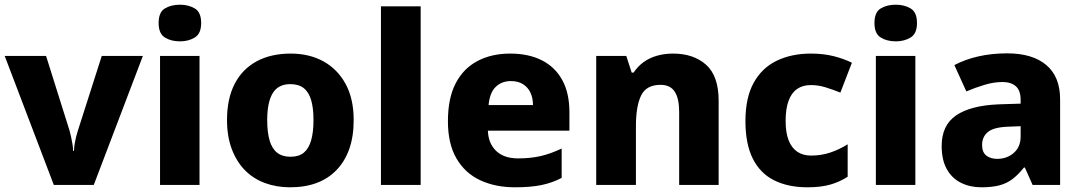

<svg xmlns="http://www.w3.org/2000/svg" viewBox="-20 -787 4601 817"><path d="M209 0 0 -549H176L276 -231Q279 -220 282.5 -204.5Q286 -189 288.5 -173.5Q291 -158 291 -145H295Q295 -159 297.5 -174Q300 -189 303.5 -203.5Q307 -218 311 -230L413 -549H588L379 0Z M829 -549V0H661V-549ZM746 -767Q782 -767 809 -751Q836 -735 836 -689Q836 -644 809 -627.5Q782 -611 746 -611Q708 -611 681.5 -627.5Q655 -644 655 -689Q655 -735 681.5 -751Q708 -767 746 -767Z M1485 -276Q1485 -207 1466.5 -154Q1448 -101 1412.5 -64Q1377 -27 1327.5 -8.5Q1278 10 1214 10Q1156 10 1106.5 -8.5Q1057 -27 1021.5 -63.5Q986 -100 966 -153.5Q946 -207 946 -276Q946 -367 978.5 -430Q1011 -493 1072 -526Q1133 -559 1217 -559Q1296 -559 1356 -526Q1416 -493 1450.5 -430Q1485 -367 1485 -276ZM1117 -276Q1117 -225 1127 -190Q1137 -155 1159 -137.5Q1181 -120 1216 -120Q1252 -120 1273 -137.5Q1294 -155 1304 -190Q1314 -225 1314 -276Q1314 -327 1304 -361Q1294 -395 1272.5 -412Q1251 -429 1215 -429Q1164 -429 1140.5 -390.5Q1117 -352 1117 -276Z M1770 0H1601V-760H1770Z M2151 -559Q2229 -559 2285.5 -530.5Q2342 -502 2372.5 -446.5Q2403 -391 2403 -309V-231H2056Q2058 -177 2091 -145Q2124 -113 2185 -113Q2238 -113 2281 -123Q2324 -133 2370 -155V-30Q2330 -9 2284 0.5Q2238 10 2171 10Q2088 10 2023.5 -20Q1959 -50 1922.5 -112.5Q1886 -175 1886 -271Q1886 -369 1919 -432.5Q1952 -496 2012 -527.5Q2072 -559 2151 -559ZM2154 -442Q2115 -442 2089.5 -417.5Q2064 -393 2059 -340H2248Q2248 -369 2237.5 -392Q2227 -415 2206 -428.5Q2185 -442 2154 -442Z M2844 -559Q2931 -559 2984.5 -511.5Q3038 -464 3038 -358V0H2870V-311Q2870 -368 2851 -397Q2832 -426 2791 -426Q2730 -426 2708 -380.5Q2686 -335 2686 -250V0H2517V-549H2645L2668 -478H2676Q2694 -505 2719 -523Q2744 -541 2776 -550Q2808 -559 2844 -559Z M3416 10Q3334 10 3274.5 -19.5Q3215 -49 3183.5 -111.5Q3152 -174 3152 -272Q3152 -372 3187.5 -435.5Q3223 -499 3286 -529Q3349 -559 3430 -559Q3484 -559 3527.5 -548Q3571 -537 3605 -520L3556 -393Q3521 -407 3491 -416Q3461 -425 3430 -425Q3396 -425 3372 -408.5Q3348 -392 3335.5 -358Q3323 -324 3323 -273Q3323 -222 3336 -189.5Q3349 -157 3373 -141Q3397 -125 3431 -125Q3475 -125 3513.5 -138Q3552 -151 3587 -173V-35Q3553 -13 3513 -1.5Q3473 10 3416 10Z M3875 -549V0H3707V-549ZM3792 -767Q3828 -767 3855 -751Q3882 -735 3882 -689Q3882 -644 3855 -627.5Q3828 -611 3792 -611Q3754 -611 3727.5 -627.5Q3701 -644 3701 -689Q3701 -735 3727.5 -751Q3754 -767 3792 -767Z M4266 -560Q4373 -560 4432 -510.5Q4491 -461 4491 -364V0H4374L4341 -74H4337Q4314 -45 4289.5 -26Q4265 -7 4233.5 1.5Q4202 10 4156 10Q4108 10 4069.5 -9Q4031 -28 4009 -67Q3987 -106 3987 -166Q3987 -254 4048.5 -296Q4110 -338 4229 -343L4323 -346V-362Q4323 -402 4302.5 -420Q4282 -438 4246 -438Q4210 -438 4171 -426.5Q4132 -415 4092 -398L4041 -510Q4086 -534 4143 -547Q4200 -560 4266 -560ZM4272 -248Q4209 -246 4184 -225.5Q4159 -205 4159 -170Q4159 -139 4177 -125Q4195 -111 4223 -111Q4265 -111 4294 -136.5Q4323 -162 4323 -206V-250Z"/></svg>

Font: Noto Sans Devanagari ExtraBold
Style: Regular
Weight: 800
Version: Version 2.003